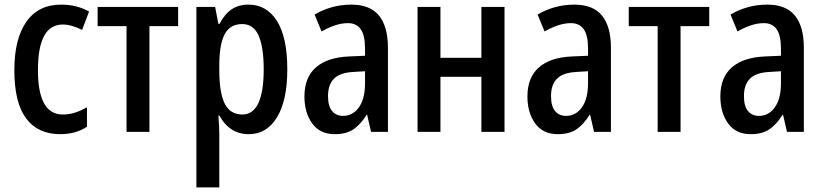

<svg xmlns="http://www.w3.org/2000/svg" viewBox="-20 -570 3558 830"><path d="M240 10Q144 10 93 -58Q42 -126 42 -267Q42 -402 94 -476Q146 -550 244 -550Q280 -550 310.5 -542Q341 -534 365 -520L335 -441Q314 -451 293 -457.5Q272 -464 251 -464Q144 -464 144 -267Q144 -75 251 -75Q280 -75 305.5 -83.5Q331 -92 356 -106V-22Q307 10 240 10Z M750 -457H626V0H527V-457H402V-540H750Z M1054 -550Q1133 -550 1177.5 -479Q1222 -408 1222 -270Q1222 -136 1177.5 -63Q1133 10 1056 10Q1012 10 980 -11.5Q948 -33 929 -70H924Q926 -48 927 -27Q928 -6 928 10V240H829V-540H910L924 -467H929Q951 -509 981 -529.5Q1011 -550 1054 -550ZM1027 -466Q975 -466 951.5 -422.5Q928 -379 928 -286V-266Q928 -169 951.5 -122Q975 -75 1028 -75Q1074 -75 1097 -124.5Q1120 -174 1120 -270Q1120 -366 1098 -416Q1076 -466 1027 -466Z M1499 -550Q1580 -550 1618.5 -502.5Q1657 -455 1657 -363V0H1584L1567 -74H1565Q1539 -32 1508 -11Q1477 10 1427 10Q1363 10 1329.5 -36.5Q1296 -83 1296 -153Q1296 -235 1345.5 -278.5Q1395 -322 1489 -326L1558 -329V-360Q1558 -417 1539.5 -443.5Q1521 -470 1484 -470Q1457 -470 1428.5 -460.5Q1400 -451 1370 -434L1340 -507Q1373 -527 1413.5 -538.5Q1454 -550 1499 -550ZM1558 -262 1508 -259Q1450 -256 1424 -230Q1398 -204 1398 -155Q1398 -111 1415.5 -90Q1433 -69 1463 -69Q1505 -69 1531.5 -106Q1558 -143 1558 -210Z M1884 -540V-320H2061V-540H2161V0H2061V-238H1884V0H1785V-540Z M2463 -550Q2544 -550 2582.5 -502.5Q2621 -455 2621 -363V0H2548L2531 -74H2529Q2503 -32 2472 -11Q2441 10 2391 10Q2327 10 2293.5 -36.5Q2260 -83 2260 -153Q2260 -235 2309.5 -278.5Q2359 -322 2453 -326L2522 -329V-360Q2522 -417 2503.5 -443.5Q2485 -470 2448 -470Q2421 -470 2392.5 -460.5Q2364 -451 2334 -434L2304 -507Q2337 -527 2377.5 -538.5Q2418 -550 2463 -550ZM2522 -262 2472 -259Q2414 -256 2388 -230Q2362 -204 2362 -155Q2362 -111 2379.5 -90Q2397 -69 2427 -69Q2469 -69 2495.5 -106Q2522 -143 2522 -210Z M3046 -457H2922V0H2823V-457H2698V-540H3046Z M3297 -550Q3378 -550 3416.5 -502.5Q3455 -455 3455 -363V0H3382L3365 -74H3363Q3337 -32 3306 -11Q3275 10 3225 10Q3161 10 3127.5 -36.5Q3094 -83 3094 -153Q3094 -235 3143.5 -278.5Q3193 -322 3287 -326L3356 -329V-360Q3356 -417 3337.5 -443.5Q3319 -470 3282 -470Q3255 -470 3226.5 -460.5Q3198 -451 3168 -434L3138 -507Q3171 -527 3211.5 -538.5Q3252 -550 3297 -550ZM3356 -262 3306 -259Q3248 -256 3222 -230Q3196 -204 3196 -155Q3196 -111 3213.5 -90Q3231 -69 3261 -69Q3303 -69 3329.5 -106Q3356 -143 3356 -210Z"/></svg>

Font: Avrile Sans Condensed Medium
Style: Regular
Weight: 500
Width: 3
Designer: Monotype Design Team
Foundry: Monotype Imaging Inc.
Version: Version 2.001;September 10, 2019;FontCreator 11.5.0.2425 64-